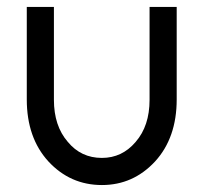

<svg xmlns="http://www.w3.org/2000/svg" viewBox="-20 -520 584 552"><path d="M57 -500V-234Q57 -124 119 -56Q182 12 273 12Q363 12 426 -56Q488 -124 488 -234V-500H410V-233Q410 -158 370 -112Q331 -66 273 -66Q213 -66 175 -112Q135 -158 135 -233V-500Z"/></svg>

Font: Unageo
Style: Regular
Weight: 400
Designer: Richard Sepsi
Foundry: Richard Sepsi
Version: Version 2.000